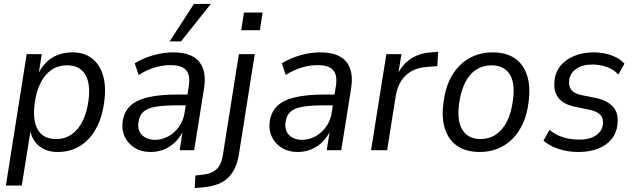

<svg xmlns="http://www.w3.org/2000/svg" viewBox="-20 -766 3236 979"><path d="M10 180 116 -490H193L176 -382H171Q189 -421 215.5 -447.5Q242 -474 276 -486.5Q310 -499 349 -499Q410 -499 450 -467.5Q490 -436 506 -379Q522 -322 511 -244Q501 -167 469.5 -110Q438 -53 388.5 -22Q339 9 274 9Q217 9 180 -21Q143 -51 132 -107H137L91 180ZM265 -57Q311 -57 345 -80.5Q379 -104 401 -148Q423 -192 431 -252Q443 -339 414.5 -386Q386 -433 322 -433Q277 -433 243 -410Q209 -387 187 -343.5Q165 -300 157 -239Q145 -152 173 -104.5Q201 -57 265 -57Z M748 9Q701 9 667 -12Q633 -33 616.5 -67.5Q600 -102 605 -144Q612 -195 643.5 -225.5Q675 -256 735 -270Q795 -284 887 -284H949L940 -229H888Q818 -229 775 -222Q732 -215 711 -196Q690 -177 686 -143Q680 -101 704.5 -77Q729 -53 771 -53Q806 -53 838 -70.5Q870 -88 893 -120Q916 -152 922 -196L942 -323Q952 -381 929.5 -407.5Q907 -434 851 -434Q811 -434 771 -422.5Q731 -411 687 -384L667 -443Q696 -461 729 -473.5Q762 -486 796.5 -492.5Q831 -499 864 -499Q924 -499 962 -478.5Q1000 -458 1015 -416.5Q1030 -375 1020 -313L970 0H896L913 -108H918Q902 -70 876 -44Q850 -18 817.5 -4.5Q785 9 748 9ZM845 -555 969 -746H1055L903 -555Z M1210 -612 1224 -702H1319L1305 -612ZM973 193 976 129 1018 124Q1059 120 1084 97Q1109 74 1117 21L1198 -490H1279L1199 16Q1193 57 1179 88Q1165 119 1143.5 140Q1122 161 1090.5 173Q1059 185 1017 189Z M1498 9Q1451 9 1417 -12Q1383 -33 1366.5 -67.5Q1350 -102 1355 -144Q1362 -195 1393.5 -225.5Q1425 -256 1485 -270Q1545 -284 1637 -284H1699L1690 -229H1638Q1568 -229 1525 -222Q1482 -215 1461 -196Q1440 -177 1436 -143Q1430 -101 1454.5 -77Q1479 -53 1521 -53Q1556 -53 1588 -70.5Q1620 -88 1643 -120Q1666 -152 1672 -196L1692 -323Q1702 -381 1679.5 -407.5Q1657 -434 1601 -434Q1561 -434 1521 -422.5Q1481 -411 1437 -384L1417 -443Q1446 -461 1479 -473.5Q1512 -486 1546.5 -492.5Q1581 -499 1614 -499Q1674 -499 1712 -478.5Q1750 -458 1765 -416.5Q1780 -375 1770 -313L1720 0H1646L1663 -108H1668Q1652 -70 1626 -44Q1600 -18 1567.5 -4.5Q1535 9 1498 9Z M1872 0 1950 -490H2027L2009 -380H2004Q2027 -433 2070.5 -463.5Q2114 -494 2176 -499L2214 -502L2210 -429L2149 -424Q2107 -420 2075.5 -401.5Q2044 -383 2024.5 -351.5Q2005 -320 1998 -278L1954 0Z M2426 9Q2358 9 2313 -21Q2268 -51 2249 -108.5Q2230 -166 2242 -247Q2249 -307 2270.5 -353.5Q2292 -400 2324.5 -432.5Q2357 -465 2399.5 -482Q2442 -499 2492 -499Q2560 -499 2604.5 -469Q2649 -439 2667.5 -381.5Q2686 -324 2675 -244Q2668 -184 2646.5 -137Q2625 -90 2592.5 -57.5Q2560 -25 2518 -8Q2476 9 2426 9ZM2430 -57Q2474 -57 2508 -79.5Q2542 -102 2564.5 -146Q2587 -190 2595 -252Q2608 -343 2578.5 -388Q2549 -433 2486 -433Q2443 -433 2408.5 -411Q2374 -389 2352 -345.5Q2330 -302 2321 -239Q2309 -148 2338.5 -102.5Q2368 -57 2430 -57Z M2930 9Q2876 9 2828.5 -6.5Q2781 -22 2751 -49L2782 -104Q2803 -86 2828 -75Q2853 -64 2880 -59Q2907 -54 2934 -54Q2985 -54 3017 -74.5Q3049 -95 3054 -130Q3058 -161 3042.5 -179Q3027 -197 2991 -205L2910 -222Q2853 -234 2826.5 -268Q2800 -302 2808 -360Q2813 -401 2839 -432Q2865 -463 2908.5 -481Q2952 -499 3007 -499Q3038 -499 3067.5 -492.5Q3097 -486 3122.5 -473Q3148 -460 3164 -441L3133 -386Q3108 -413 3072.5 -425Q3037 -437 3001 -437Q2951 -437 2919 -415.5Q2887 -394 2882 -356Q2879 -327 2892.5 -308.5Q2906 -290 2941 -282L3020 -266Q3081 -252 3108.5 -218.5Q3136 -185 3128 -127Q3123 -86 3097 -55Q3071 -24 3028 -7.5Q2985 9 2930 9Z"/></svg>

Font: Nunito Sans 10pt SemiCondensed
Style: Italic
Weight: 400
Width: 4
Italic angle: -9°
Designer: Vernon Adams
Foundry: Vernon Adams
Version: Version 3.101;gftools[0.9.27]